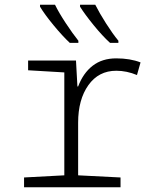

<svg xmlns="http://www.w3.org/2000/svg" viewBox="-20 -786 640 806"><path d="M81 -41 250 -50V-482L98 -491V-532H299L305 -423H308Q329 -479 369 -510Q409 -541 468 -541Q526 -541 570 -524L555 -471Q512 -489 468 -489Q394 -489 351 -428.5Q308 -368 308 -271V-50L486 -41V0H81ZM148 -758V-766H211Q227 -733 256 -689Q285 -645 309 -615V-606H273Q242 -635 204.5 -680.5Q167 -726 148 -758ZM316 -758V-766H380Q397 -732 425 -688Q453 -644 477 -615V-606H442Q410 -635 373 -680.5Q336 -726 316 -758Z"/></svg>

Font: Noto Sans Mono UI Light
Style: Regular
Weight: 300
Monospace: yes
Designer: Monotype Design team
Foundry: Monotype Imaging Inc.
Version: Version 1.000